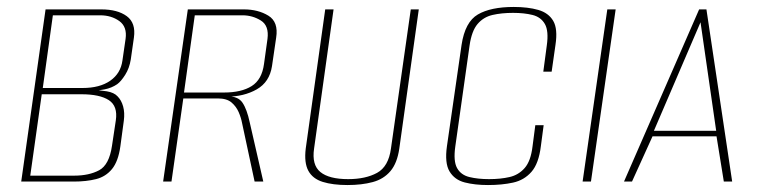

<svg xmlns="http://www.w3.org/2000/svg" viewBox="-20 -522 2178 552"><path d="M41 0 111 -495H271Q318 -495 344.5 -475.5Q371 -456 365 -414L356 -351Q352 -326 340 -307Q328 -288 317 -280Q301 -269 280.5 -265Q260 -261 246 -261V-263Q266 -263 287 -259.5Q308 -256 318 -245Q329 -234 334 -216Q339 -198 336 -175L326 -101Q320 -58 302 -36Q284 -14 256 -7Q228 0 192 0ZM67 -17H193Q236 -17 265 -32.5Q294 -48 302 -103L313 -176Q319 -217 293 -234Q267 -251 214 -251H100ZM103 -269H217Q267 -269 297 -290Q327 -311 332 -348L341 -410Q346 -445 323 -461.5Q300 -478 268 -478H132Z M449 0 520 -495H681Q722 -495 751.5 -477Q781 -459 774 -414L762 -332Q755 -286 718 -265Q681 -244 631 -244L632 -245Q664 -246 677 -227Q690 -208 698 -170L737 0H712L676 -168Q673 -184 666 -200Q659 -216 645.5 -227.5Q632 -239 606 -239H507L473 0ZM509 -256H624Q674 -256 703.5 -274.5Q733 -293 739 -338L749 -410Q754 -448 730 -463Q706 -478 677 -478H540Z M979 10Q937 10 908 1Q879 -8 866.5 -31Q854 -54 859 -95L915 -495H939L883 -95Q876 -48 901 -27.5Q926 -7 981 -7Q1031 -7 1064 -25Q1097 -43 1104 -95L1161 -495H1184L1128 -95Q1122 -53 1102.5 -30Q1083 -7 1051.5 1.5Q1020 10 979 10Z M1383 10Q1345 10 1316 2.5Q1287 -5 1272.5 -29Q1258 -53 1265 -102L1307 -393Q1317 -459 1354 -480.5Q1391 -502 1457 -502Q1498 -502 1527.5 -493.5Q1557 -485 1570.5 -462Q1584 -439 1577 -393L1566 -316H1542L1552 -391Q1558 -433 1546.5 -453Q1535 -473 1511 -479Q1487 -485 1455 -485Q1422 -485 1396 -479Q1370 -473 1353 -453Q1336 -433 1330 -391L1289 -101Q1283 -59 1294 -39Q1305 -19 1329.5 -13Q1354 -7 1386 -7Q1419 -7 1445 -13Q1471 -19 1488.5 -39Q1506 -59 1511 -101L1519 -162H1543L1535 -102Q1529 -52 1508 -28Q1487 -4 1455 3Q1423 10 1383 10Z M1655 0 1726 -495H1750L1679 0Z M1774 0 1990 -495H2011L2085 0H2061L2040 -130H1856L1797 0ZM1860 -146H2039L1994 -458Z"/></svg>

Font: Alumni Sans SC Thin
Style: Italic
Weight: 100
Italic angle: -8°
Designer: Robert E. Leuschke
Foundry: Robert E. Leuschke
Version: Version 1.016